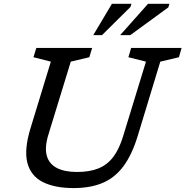

<svg xmlns="http://www.w3.org/2000/svg" viewBox="-20 -948 945 978"><path d="M226 -260.5Q206.5 -196 218.5 -154.2Q230.5 -112.5 270 -92.2Q309.5 -72 372.5 -72Q436.5 -72 481.5 -90.2Q526.5 -108.5 556.5 -148Q586.5 -187.5 606 -250.5L723.5 -634L634 -656.5L648 -704H905L891.5 -656.5L796.5 -634L681 -254Q652 -159.5 608.8 -101.2Q565.5 -43 503.2 -16.5Q441 10 355 10Q259 10 198 -20.8Q137 -51.5 119.5 -118.5Q102 -185.5 135.5 -295L239 -634L150.5 -656.5L165 -704H449.5L435 -656.5L340.5 -634ZM592 -769 734 -928.5H843L837.5 -910.5L643.5 -769ZM455 -769 550 -928.5H649.5L644.5 -912.5L499.5 -769Z"/></svg>

Font: Newsreader 7pt
Style: Italic
Weight: 400
Italic angle: -17°
Designer: Hugues Gentile
Foundry: Production Type
Version: Version 1.003